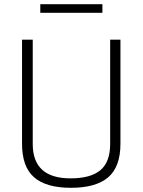

<svg xmlns="http://www.w3.org/2000/svg" viewBox="-20 -886 680 915"><path d="M85 0ZM85 -201V-697H136V-200Q136 -36 316 -36Q412 -36 458.5 -75Q505 -114 505 -200V-697H554V-201Q554 -91 495.5 -41Q437 9 318 9Q200 9 142.5 -41Q85 -91 85 -201ZM172 -866H468V-825H172Z"/></svg>

Font: Cairo Light
Style: Regular
Weight: 300
Designer: Mohamed Gaber, the designers of Titillium
Foundry: Kief Type Foundry
Version: Version 2.009; ttfautohint (v1.5.33-1714) -l 8 -r 50 -G 200 